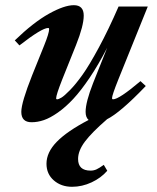

<svg xmlns="http://www.w3.org/2000/svg" viewBox="-20 -465 613 748"><path d="M103 11.2Q63 11.2 63 -29.3Q63 -65.4 105.5 -172.4L151.9 -287.6Q171.4 -335.9 171.4 -351.6Q171.4 -356 167.5 -356Q143.1 -356 55.7 -288.1L37.6 -307.6Q110.4 -377.9 170.4 -411.4Q230.5 -444.8 267.6 -444.8Q306.2 -444.8 306.2 -404.3Q306.2 -364.7 276.4 -290L222.2 -154.8Q198.7 -95.2 198.7 -82Q198.7 -78.1 202.6 -78.1Q208 -78.1 219 -84.5Q230 -90.8 252.7 -114Q275.4 -137.2 301.5 -173.8Q327.6 -210.4 365.2 -280Q402.8 -349.6 441.9 -439.5H555.7L440.4 -153.8Q416.5 -93.8 416.5 -83Q416.5 -78.1 420.4 -78.1Q443.8 -78.1 527.3 -148.9L547.9 -129.9Q447.8 -25.4 396 0H396.5Q337.9 50.8 311 86.4Q284.2 122.1 284.2 154.3Q284.2 199.7 333 199.7Q345.2 199.7 356 194.8Q366.7 189.9 384.3 177.2L397.9 200.2Q374 228 336.9 245.4Q299.8 262.7 260.7 262.7Q218.3 262.7 189.7 237.8Q161.1 212.9 161.1 172.9Q161.1 128.4 201.4 87.2Q241.7 45.9 325.2 2.4Q313.5 -7.8 313.5 -29.3Q313.5 -66.9 342.8 -141.6L397.5 -278.8Q363.8 -213.4 329.6 -162.6Q295.4 -111.8 265.4 -79.6Q235.4 -47.4 205.3 -26.4Q175.3 -5.4 150.9 2.9Q126.5 11.2 103 11.2Z"/></svg>

Font: Elstob ExtraBold
Style: Italic
Weight: 800
Italic angle: -20°
Designer: Peter S. Baker
Version: Version 1.015